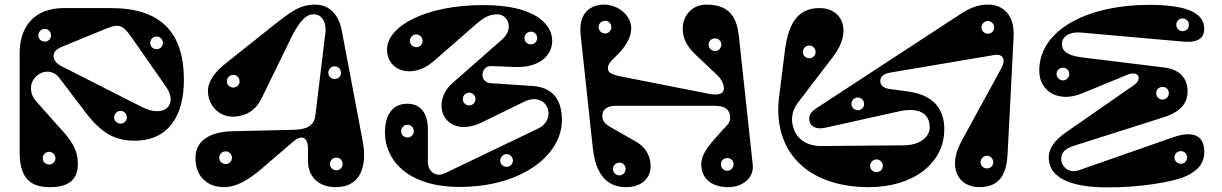

<svg xmlns="http://www.w3.org/2000/svg" viewBox="-20 -795 5287 831"><path d="M460 -760H256C126 -760 65 -677 65 -565V-134C65 -8 128 15 197 15C274 15 317 -15 317 -85C317 -134 300 -172 259 -219L136 -357C110 -386 105 -430 132 -460C163 -494 210 -492 235 -460L350 -309C417 -221 476 -186 562 -186C713 -186 776 -299 776 -449C776 -652 679 -760 460 -760ZM212 -553C212 -574 228 -584 254 -595L439 -671C493 -693 511 -688 547 -637L699 -419C751 -345 695 -281 594 -332L247 -508C222 -521 212 -536 212 -553ZM193 -83C177 -83 165 -95 165 -110C165 -125 177 -138 193 -138C208 -138 220 -125 220 -110C220 -95 208 -83 193 -83ZM658 -582C642 -582 630 -594 630 -609C630 -624 642 -637 658 -637C673 -637 685 -624 685 -609C685 -594 673 -582 658 -582ZM502 -260C486 -260 474 -272 474 -287C474 -302 486 -315 502 -315C517 -315 529 -302 529 -287C529 -272 517 -260 502 -260ZM174 -615C158 -615 146 -627 146 -642C146 -657 158 -670 174 -670C189 -670 201 -657 201 -642C201 -627 189 -615 174 -615Z M1244 -233 986 -227C898 -225 826 -192 826 -112C826 -18 891 15 949 15C1031 15 1105 -59 1151 -98L1249 -182C1284 -212 1313 -205 1313 -150V-98C1313 -37 1352 15 1434 15C1537 15 1571 -71 1550 -183L1459 -664C1446 -732 1405 -775 1345 -775C1280 -775 1244 -749 1157 -680L956 -520C910 -483 880 -444 880 -401C880 -339 928 -290 987 -290C1024 -290 1080 -303 1112 -369L1233 -617C1248 -648 1284 -724 1326 -732C1368 -740 1395 -705 1388 -650L1345 -296C1339 -245 1301 -234 1244 -233ZM1429 -453C1413 -453 1401 -465 1401 -480C1401 -495 1413 -508 1429 -508C1444 -508 1456 -495 1456 -480C1456 -465 1444 -453 1429 -453ZM957 -85C941 -85 929 -97 929 -112C929 -127 941 -140 957 -140C972 -140 984 -127 984 -112C984 -97 972 -85 957 -85ZM1436 -58C1420 -58 1408 -70 1408 -85C1408 -100 1420 -113 1436 -113C1451 -113 1463 -100 1463 -85C1463 -70 1451 -58 1436 -58ZM990 -416C974 -416 962 -428 962 -443C962 -458 974 -471 990 -471C1005 -471 1017 -458 1017 -443C1017 -428 1005 -416 990 -416Z M1646 -221C1646 -109 1737 14 1969 14C2240 14 2412 -125 2412 -275C2412 -373 2364 -418 2283 -423L2104 -435C2053 -438 2059 -511 2107 -509L2208 -505C2315 -501 2370 -555 2370 -618C2370 -689 2298 -773 2072 -773C1824 -773 1655 -683 1655 -580C1655 -487 1766 -450 1858 -531L2032 -683C2072 -718 2095 -733 2133 -733C2176 -733 2208 -673 2153 -624L1939 -436C1835 -344 1910 -189 2067 -266L2247 -354C2349 -404 2396 -280 2308 -238L1905 -45C1866 -26 1832 -54 1832 -93V-235C1832 -310 1796 -346 1743 -346C1668 -346 1646 -282 1646 -221ZM2278 -603C2262 -603 2250 -615 2250 -630C2250 -645 2262 -658 2278 -658C2293 -658 2305 -645 2305 -630C2305 -615 2293 -603 2278 -603ZM1744 -200C1728 -200 1716 -212 1716 -227C1716 -242 1728 -255 1744 -255C1759 -255 1771 -242 1771 -227C1771 -212 1759 -200 1744 -200ZM2173 -73C2157 -73 2145 -85 2145 -100C2145 -115 2157 -128 2173 -128C2188 -128 2200 -115 2200 -100C2200 -85 2188 -73 2173 -73ZM1782 -591C1766 -591 1754 -603 1754 -618C1754 -633 1766 -646 1782 -646C1797 -646 1809 -633 1809 -618C1809 -603 1797 -591 1782 -591ZM2011 -339C1995 -339 1983 -351 1983 -366C1983 -381 1995 -394 2011 -394C2026 -394 2038 -381 2038 -366C2038 -351 2026 -339 2011 -339Z M3133 15C3190 15 3244 -22 3238 -82L3178 -638C3170 -710 3145 -775 3038 -775C2971 -775 2935 -723 2935 -672C2935 -640 2943 -603 2990 -559L3083 -471C3105 -451 3113 -428 3113 -412C3113 -384 3077 -382 3043 -390L2663 -465C2619 -474 2611 -485 2611 -500C2611 -524 2638 -542 2663 -569C2695 -604 2712 -640 2712 -672C2712 -730 2654 -775 2594 -775C2537 -775 2483 -740 2493 -645L2546 -152C2554 -80 2582 15 2689 15C2757 15 2796 -23 2796 -77C2796 -122 2771 -160 2736 -180L2622 -245C2592 -262 2587 -277 2587 -296C2587 -323 2611 -337 2645 -337H3070C3111 -337 3133 -327 3139 -298C3146 -265 3126 -253 3107 -232L3064 -183C3033 -147 3015 -115 3015 -84C3015 -29 3052 15 3133 15ZM3075 -629C3090 -629 3102 -617 3102 -602C3102 -587 3090 -574 3075 -574C3059 -574 3047 -587 3047 -602C3047 -617 3059 -629 3075 -629ZM2661 -91C2676 -91 2688 -79 2688 -64C2688 -49 2676 -36 2661 -36C2645 -36 2633 -49 2633 -64C2633 -79 2645 -91 2661 -91ZM3128 -111C3143 -111 3155 -99 3155 -84C3155 -69 3143 -56 3128 -56C3112 -56 3100 -69 3100 -84C3100 -99 3112 -111 3128 -111ZM2599 -705C2614 -705 2626 -693 2626 -678C2626 -663 2614 -650 2599 -650C2583 -650 2571 -663 2571 -678C2571 -693 2583 -705 2599 -705Z M3377 -575 3352 -376C3323 -142 3472 15 3741 15C3930 15 4067 -86 4067 -236C4067 -299 4043 -381 3910 -399L3829 -410C3802 -414 3790 -427 3790 -445C3790 -463 3804 -476 3834 -481L4284 -557C4321 -563 4334 -537 4315 -502L4140 -181C4081 -73 4125 15 4219 15C4317 15 4337 -56 4341 -129L4367 -635C4375 -784 4248 -806 4146 -740L3517 -329C3487 -310 3477 -292 3485 -266C3491 -247 3514 -234 3551 -242L3871 -313C3955 -332 4004 -305 4004 -244C4004 -204 3965 -167 3892 -166L3537 -163C3475 -162 3434 -190 3417 -233C3403 -268 3403 -311 3433 -350L3586 -550C3672 -662 3624 -760 3529 -760C3448 -760 3395 -717 3377 -575ZM3774 -50C3758 -50 3746 -62 3746 -77C3746 -92 3758 -105 3774 -105C3789 -105 3801 -92 3801 -77C3801 -62 3789 -50 3774 -50ZM3483 -543C3467 -543 3455 -555 3455 -570C3455 -585 3467 -598 3483 -598C3498 -598 3510 -585 3510 -570C3510 -555 3498 -543 3483 -543ZM4252 -66C4236 -66 4224 -78 4224 -93C4224 -108 4236 -121 4252 -121C4267 -121 4279 -108 4279 -93C4279 -78 4267 -66 4252 -66ZM3693 -318C3677 -318 3665 -330 3665 -345C3665 -360 3677 -373 3693 -373C3708 -373 3720 -360 3720 -345C3720 -330 3708 -318 3693 -318ZM4256 -649C4240 -649 4228 -661 4228 -676C4228 -691 4240 -704 4256 -704C4271 -704 4283 -691 4283 -676C4283 -661 4271 -649 4256 -649Z M4660 -654 5100 -615C5175 -608 5192 -638 5192 -670C5192 -733 5131 -774 4952 -774C4696 -774 4478 -671 4478 -489C4478 -398 4563 -350 4661 -390L4861 -472C4907 -491 4927 -454 4887 -426L4589 -219C4544 -187 4519 -151 4519 -114C4519 -14 4639 16 4772 16C4906 17 5056 -6 5114 -33C5167 -58 5195 -90 5192 -147C5189 -207 5144 -231 5058 -201L4649 -58C4600 -41 4573 -82 4573 -104C4573 -129 4581 -149 4628 -164L5018 -288C5106 -316 5120 -363 5120 -400C5120 -448 5094 -494 5018 -503L4660 -547C4599 -555 4576 -575 4576 -604C4576 -632 4602 -659 4660 -654ZM5091 -141C5106 -141 5118 -129 5118 -114C5118 -99 5106 -86 5091 -86C5075 -86 5063 -99 5063 -114C5063 -129 5075 -141 5091 -141ZM4581 -502C4596 -502 4608 -490 4608 -475C4608 -460 4596 -447 4581 -447C4565 -447 4553 -460 4553 -475C4553 -490 4565 -502 4581 -502ZM5099 -715C5114 -715 5126 -703 5126 -688C5126 -673 5114 -660 5099 -660C5083 -660 5071 -673 5071 -688C5071 -703 5083 -715 5099 -715ZM5012 -419C5027 -419 5039 -407 5039 -392C5039 -377 5027 -364 5012 -364C4996 -364 4984 -377 4984 -392C4984 -407 4996 -419 5012 -419Z"/></svg>

Font: Pilowlava Atome
Style: Regular
Weight: 500
Designer: Anton Moglia, Jérémy Landes, Maksym Kobuzan (Cyrillic), Velvetyne Type Foundry
Foundry: Anton Moglia, Jérémy Landes, Velvetyne Type Foundry
Version: Version 1.002;Glyphs 3.3 (3303)